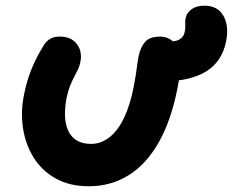

<svg xmlns="http://www.w3.org/2000/svg" viewBox="-20 -639 812 669"><path d="M546.6 -355.6Q508.6 -355.6 496 -377.8Q483.4 -400 489.6 -433.6Q496.4 -466.2 520.1 -480.4Q543.8 -494.6 575.4 -494.6Q595 -494.6 607.8 -503.2Q620.6 -511.8 623.4 -527.2Q625.6 -537.6 625.7 -545Q625.8 -552.4 625.4 -559.2Q625 -566 626.4 -574Q630 -594.4 647.4 -606.8Q664.8 -619.2 692.4 -619.2Q738.6 -619.2 758.6 -583.6Q778.6 -548 767.8 -494.8Q753.8 -424.2 698 -389.9Q642.2 -355.6 546.6 -355.6ZM290 10Q222 10 173.4 -17.5Q124.8 -45 96.4 -91.3Q68 -137.6 59.8 -194.7Q51.6 -251.8 64.2 -311.8Q73.2 -356.4 88.9 -395.9Q104.6 -435.4 129.6 -476.2Q137.8 -492 151.6 -501.8Q165.4 -511.6 188.4 -511.6Q227.6 -511.6 247.6 -485.9Q267.6 -460.2 259.8 -421.6Q257.6 -409.6 251.9 -397.3Q246.2 -385 238.4 -370.8Q230.6 -356.6 223.9 -339.1Q217.2 -321.6 212.4 -300.2Q205.6 -265.6 206.5 -236Q207.4 -206.4 217.4 -184.2Q227.4 -162 247.2 -149.8Q267 -137.6 297 -137.6Q332.2 -137.6 361.6 -160.8Q391 -184 412.3 -228.6Q433.6 -273.2 445.8 -336.4Q450.8 -362 453.5 -379.8Q456.2 -397.6 458 -412.4Q459.8 -427.2 463 -443.4Q470 -475.6 486 -493.5Q502 -511.4 537.6 -511.4Q565.4 -511.4 583.9 -493.2Q602.4 -475 606.9 -435.2Q611.4 -395.4 598 -329.6Q575.6 -217.2 532.4 -141.7Q489.2 -66.2 427.6 -28.1Q366 10 290 10Z"/></svg>

Font: Shantell Sans Light
Style: Italic
Weight: 300
Italic angle: -11°
Designer: Stephen Nixon, Anya Danilova, Shantell Martin
Foundry: Arrow Type
Version: Version 1.008;[ac192a2d6]